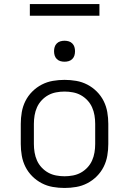

<svg xmlns="http://www.w3.org/2000/svg" viewBox="-20 -924 640 952"><path d="M300 8Q271 8 242 3Q213 -2 187 -15.5Q161 -29 140 -50Q119 -71 106 -97Q93 -123 88 -152Q83 -181 83 -210V-310Q83 -339 88 -368Q93 -397 106 -423Q119 -449 140 -470Q161 -491 187 -504.5Q213 -518 242 -523Q271 -528 300 -528Q329 -528 358 -523Q387 -518 413 -504.5Q439 -491 460 -470Q481 -449 494 -423Q507 -397 512 -368Q517 -339 517 -310V-210Q517 -181 512 -152Q507 -123 494 -97Q481 -71 460 -50Q439 -29 413 -15.5Q387 -2 358 3Q329 8 300 8ZM300 -50Q321 -50 342 -54Q363 -58 381 -68Q399 -78 413.5 -93.5Q428 -109 436.5 -128Q445 -147 448.5 -168Q452 -189 452 -210V-310Q452 -331 448.5 -352Q445 -373 436.5 -392Q428 -411 413.5 -426.5Q399 -442 381 -452Q363 -462 342 -466Q321 -470 300 -470Q279 -470 258 -466Q237 -462 219 -452Q201 -442 186.5 -426.5Q172 -411 163.5 -392Q155 -373 151.5 -352Q148 -331 148 -310V-210Q148 -189 151.5 -168Q155 -147 163.5 -128Q172 -109 186.5 -93.5Q201 -78 219 -68Q237 -58 258 -54Q279 -50 300 -50ZM300 -618Q289 -618 279 -621Q269 -624 261.5 -631.5Q254 -639 251 -649Q248 -659 248 -670Q248 -681 251 -691Q254 -701 261.5 -708.5Q269 -716 279 -719Q289 -722 300 -722Q311 -722 321 -719Q331 -716 338.5 -708.5Q346 -701 349 -691Q352 -681 352 -670Q352 -659 349 -649Q346 -639 338.5 -631.5Q331 -624 321 -621Q311 -618 300 -618ZM128 -846V-904H473V-846Z"/></svg>

Font: Iosevka Aile Light
Style: Regular
Weight: 300
Designer: Belleve Invis
Foundry: Belleve Invis
Version: Version 27.3.5; ttfautohint (v1.8.4)